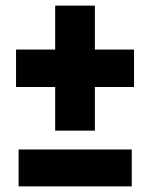

<svg xmlns="http://www.w3.org/2000/svg" viewBox="-20 -662 533 682"><path d="M46 0V-131H448V0ZM317 -642V-486H456V-353H317V-198H176V-353H37V-486H176V-642Z"/></svg>

Font: Fira Sans Condensed ExtraBold
Style: Regular
Weight: 800
Width: 3
Designer: Carrois Corporate & Edenspiekermann AG
Foundry: Carrois Corporate GbR & Edenspiekermann AG
Version: Version 4.203